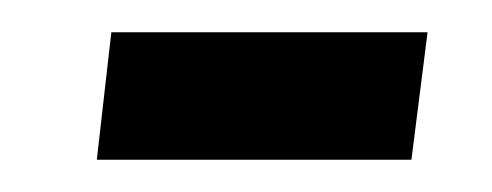

<svg xmlns="http://www.w3.org/2000/svg" viewBox="-20 -99 305 119"><path d="M40 0H235L245 -79H49Z"/></svg>

Font: Noto Sans Arabic Cond Med
Style: Regular
Weight: 500
Width: 3
Designer: Monotype Design Team, Nadine Chahine, Nizar Qandah and Khaled Hosny
Foundry: Monotype Imaging Inc.
Version: Version 2.012